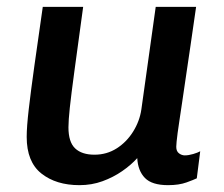

<svg xmlns="http://www.w3.org/2000/svg" viewBox="-20 -531 655 561"><path d="M212 10Q144 10 101 -24Q58 -58 58 -131Q58 -160 64 -212Q70 -264 80.5 -339Q91 -414 105 -511H223Q207 -394 197.5 -324Q188 -254 184 -216.5Q180 -179 180 -159Q180 -116 199.5 -97.5Q219 -79 256 -79Q292 -79 321 -97.5Q350 -116 369 -146.5Q388 -177 393 -211L435 -511H553Q544 -448 536.5 -397Q529 -346 523 -305.5Q517 -265 512.5 -234Q508 -203 504.5 -180.5Q501 -158 499 -142.5Q497 -127 496 -117Q495 -107 495 -102Q495 -89 503 -83Q511 -77 520 -77Q531 -77 544.5 -81Q558 -85 565 -89L555 -10Q547 -6 525 2Q503 10 471 10Q424 10 403.5 -11Q383 -32 381 -69Q363 -49 337 -31Q311 -13 279.5 -1.5Q248 10 212 10Z"/></svg>

Font: Chivo Medium Medium
Style: Italic
Weight: 500
Italic angle: -8.05°
Version: Version 2.002